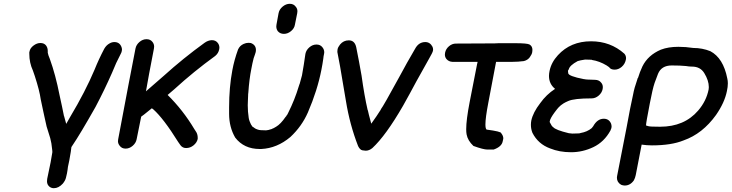

<svg xmlns="http://www.w3.org/2000/svg" viewBox="-20 -770 3845 1009"><path d="M263 219Q251 219 241 212Q227 201 227 183Q227 177 228 170Q241 109 246 83Q254 41 255 31V24Q255 18 254 15Q251 -19 244 -44L225 -105L213 -159Q211 -171 208 -182Q200 -219 194 -248Q188 -293 163 -370L153 -399Q134 -440 134 -487V-496L135 -499Q138 -517 156 -530.5Q174 -544 192 -544Q212 -544 222 -531Q231 -519 231 -502V-493Q233 -481 242 -460Q272 -377 293 -270L306 -210Q316 -162 316 -161Q316 -160 317 -159L328 -119L349 -156Q428 -288 477 -404Q499 -459 528 -514Q539 -533 556 -542Q568 -549 581 -549Q608 -549 618 -524Q621 -517 621 -509Q621 -506 620 -502Q619 -495 615 -488Q589 -439 569 -388Q529 -297 482 -208Q400 -63 361 -6L357 0L355 4Q353 18 352 28L344 74L337 107Q335 118 335 123L332 141Q330 150 326.5 164.5Q323 179 310 195Q288 219 263 219Z M640 11Q620 11 609 -4Q600 -15 600 -28Q600 -33 601 -38Q663 -368 692 -515Q696 -535 713 -549.5Q730 -564 750 -564Q770 -564 781 -550Q790 -539 790 -525Q790 -520 789 -515Q760 -366 747 -290Q794 -330 840 -371Q943 -464 1055 -545Q1073 -558 1093 -559Q1113 -559 1124 -545Q1133 -534 1133 -519Q1133 -515 1132 -511Q1128 -490 1111 -476Q999 -395 896 -301L861 -271Q942 -191 1001 -92L1012 -75Q1019 -62 1019 -47V-40Q1015 -21 997.5 -6.5Q980 8 958 8Q940 8 929 -6L917 -23Q839 -148 786 -195L778 -201Q724 -157 722 -157L698 -38Q694 -18 677 -3.5Q660 11 640 11Z M1353 13H1345Q1262 13 1216 -47Q1184 -102 1184 -172V-206Q1184 -311 1201 -401Q1211 -455 1231 -510Q1240 -530 1260 -539Q1273 -545 1286 -545L1298 -544Q1325 -534 1325 -507Q1325 -503 1324 -497L1320 -484L1313 -464Q1306 -437 1301 -409Q1290 -355 1285 -283Q1284 -277 1284 -275V-272L1283 -246Q1282 -231 1282 -217Q1282 -183 1287 -151Q1287 -150 1287.5 -148Q1288 -146 1288.5 -144Q1289 -142 1289 -141Q1291 -133 1299 -116L1307 -104L1311 -102Q1317 -97 1326 -92H1327Q1333 -89 1342 -87L1350 -86L1378 -85L1391 -87L1408 -92Q1409 -93 1411 -93V-94Q1415 -94 1431 -104Q1455 -118 1481 -156Q1485 -159 1486 -163L1490 -168Q1493 -173 1495 -178Q1529 -246 1550 -316Q1551 -321 1553 -325L1554 -328L1555 -330L1567 -374Q1577 -429 1585 -487Q1589 -507 1606 -521.5Q1623 -536 1643 -536Q1663 -536 1674 -522Q1684 -510 1684 -495Q1684 -491 1683 -487Q1680 -474 1679 -462Q1675 -433 1669 -403Q1648 -295 1598 -179Q1566 -106 1506 -50Q1436 9 1353 13ZM1444 -701Q1448 -721 1465.5 -735.5Q1483 -750 1503 -750Q1523 -750 1534 -735Q1543 -725 1543 -711Q1543 -706 1542 -701L1530 -641Q1527 -621 1509.5 -606.5Q1492 -592 1472 -592Q1452 -592 1440 -606Q1432 -617 1432 -631Q1432 -636 1433 -641Z M1902 22Q1898 22 1885 20Q1872 18 1862 -2Q1818 -115 1798 -239L1780 -345Q1768 -421 1753 -496V-501Q1753 -506 1754 -511Q1756 -522 1767 -536Q1785 -558 1813 -558Q1844 -558 1852 -522Q1867 -448 1880 -373Q1895 -265 1912 -192V-191H1913Q1915 -179 1931 -120Q1962 -163 1978 -189L1981 -193V-195Q1994 -211 2078 -365Q2118 -440 2161 -513Q2180 -549 2215 -549Q2240 -549 2253 -524Q2256 -517 2256 -509Q2256 -506 2255 -502Q2253 -493 2235 -462L2168 -342Q2134 -278 2098 -214Q2008 -58 1937 8Q1920 22 1902 22Z M2490 -445H2357Q2338 -446 2326 -460Q2318 -470 2318 -483Q2318 -488 2319 -493Q2323 -513 2339.5 -527Q2356 -541 2376 -541L2579 -542L2601 -543Q2621 -543 2686 -543Q2751 -543 2763 -536Q2778 -527 2778 -508Q2778 -502 2777 -496Q2775 -484 2764 -469Q2753 -454 2733 -449Q2703 -445 2673 -445H2587L2546 -229Q2531 -151 2531 -116Q2531 -94 2537 -89Q2614 -79 2614 -70Q2625 -56 2625 -43Q2625 -40 2624 -37L2622 -28Q2617 1 2574 16H2542Q2520 16 2468 -3Q2438 -31 2432 -64Q2430 -75 2430 -91Q2430 -140 2448 -233L2487 -432Q2488 -439 2490 -445Z M2981 30Q2920 30 2871 10Q2808 -13 2778 -72Q2770 -92 2770 -114Q2770 -125 2772 -136Q2781 -179 2819 -228Q2851 -273 2897 -303Q2865 -329 2865 -371Q2865 -383 2868 -397Q2877 -442 2912 -480Q2979 -553 3086 -553Q3188 -553 3261 -488Q3270 -478 3270 -464Q3270 -460 3269 -456Q3264 -433 3247 -418.5Q3230 -404 3210 -404Q3189 -404 3181 -417Q3180 -417 3168 -426Q3130 -449 3090 -455V-456L3055 -457Q3028 -453 3016 -449Q2973 -426 2969 -405Q2966 -403 2965 -398V-394Q2965 -390 2966 -387V-386Q2966 -370 3049 -354Q3055 -354 3056 -353Q3062 -353 3066 -352Q3087 -351 3107.5 -350.5Q3128 -350 3139 -336Q3148 -326 3148 -312Q3148 -307 3147 -302Q3143 -282 3126 -267.5Q3109 -253 3089 -253Q2997 -253 2966 -239Q2952 -233 2942 -227Q2936 -222 2932 -220Q2928 -218 2916 -206Q2916 -205 2915 -205Q2910 -200 2895 -180Q2872 -149 2869 -133V-128Q2880 -105 2887 -102Q2899 -87 2969 -70L2988 -68L3023 -69Q3026 -70 3028 -70Q3030 -70 3031 -71Q3066 -77 3090 -97Q3090 -98 3092.5 -100.5Q3095 -103 3097 -106Q3119 -146 3153 -146Q3180 -146 3191 -121Q3194 -113 3194 -105Q3194 -101 3193 -97Q3191 -90 3188 -84Q3155 -24 3098.5 3Q3042 30 2981 30Z M3449 -104Q3576 -104 3649 -189Q3692 -239 3704 -300Q3705 -306 3705 -312Q3705 -347 3681 -386Q3660 -420 3617 -420Q3601 -420 3585 -423Q3555 -426 3510 -426Q3456 -426 3438 -382L3420 -334Q3409 -301 3395 -227Q3375 -124 3375 -112Q3375 -110 3377 -110Q3379 -110 3387 -107Q3395 -104 3449 -104ZM3263 205Q3254 205 3244 201Q3222 188 3222 164Q3222 160 3223 155Q3289 -181 3291 -197L3307 -273Q3313 -307 3329 -352Q3330 -359 3333 -361Q3342 -391 3356 -421Q3385 -480 3453 -509Q3492 -524 3545 -524Q3584 -524 3623 -518Q3671 -518 3713 -501Q3781 -465 3802 -358Q3805 -346 3805 -332Q3805 -313 3800 -291Q3788 -231 3743 -166Q3672 -67 3572 -32Q3508 -6 3406 -6Q3379 -6 3352 -10L3321 150Q3318 165 3311 178Q3292 205 3263 205Z"/></svg>

Font: Bad Comic
Style: Italic
Weight: 400
Italic angle: -11°
Designer: GGBotNet
Foundry: GGBotNet
Version: 0.95